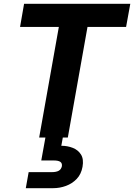

<svg xmlns="http://www.w3.org/2000/svg" viewBox="-20 -720 702 1005"><path d="M185 0 288 -579H85L106 -700H662L640 -579H438L335 0ZM115 265 130 181H251Q274 181 287 174Q300 167 304 150Q306 134 295.5 127Q285 120 262 120H196L219 -7H310L301 43Q333 43 361 54Q389 65 404 89Q419 113 412 153Q405 192 381.5 216.5Q358 241 325.5 253Q293 265 258 265Z"/></svg>

Font: DM Sans 9pt Black
Style: Italic
Weight: 900
Italic angle: -10°
Version: Version 4.004;gftools[0.9.30]